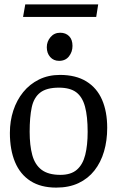

<svg xmlns="http://www.w3.org/2000/svg" viewBox="-20 -845 537 874"><path d="M236 9Q166 9 119 -21Q72 -51 48.5 -107Q25 -163 25 -240Q25 -294 40.5 -341.5Q56 -389 85.5 -425.5Q115 -462 157.5 -483Q200 -504 253 -504Q325 -504 373 -474.5Q421 -445 444.5 -391Q468 -337 468 -263Q468 -205 453.5 -155.5Q439 -106 410 -69Q381 -32 337.5 -11.5Q294 9 236 9ZM255 -49Q303 -49 330 -72.5Q357 -96 368 -140Q379 -184 379 -245Q379 -315 367 -359.5Q355 -404 327 -425Q299 -446 248 -446Q192 -446 163 -423.5Q134 -401 124.5 -356.5Q115 -312 115 -245Q115 -183 127 -139Q139 -95 169.5 -72Q200 -49 255 -49ZM249 -568Q224 -568 208.5 -585.5Q193 -603 193 -630Q193 -656 210 -676Q227 -696 254 -696Q279 -696 294.5 -680.5Q310 -665 310 -636Q310 -609 294 -588.5Q278 -568 249 -568ZM85 -768 95 -825H427L418 -768Z"/></svg>

Font: Faustina Light
Style: Regular
Weight: 400
Version: Version 1.200